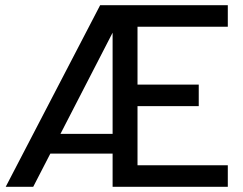

<svg xmlns="http://www.w3.org/2000/svg" viewBox="-20 -720 936 740"><path d="M858 -617V-700H366L2 0H108L174 -128H414V0H858V-83H510V-311H746V-394H510V-617ZM213 -204 414 -594V-204Z"/></svg>

Font: Arthouse Owned Medium
Style: Regular
Weight: 500
Designer: Jeremy Tribby
Foundry: Tribby Type
Version: Version 1.000;PS 001.000;hotconv 1.0.88;makeotf.lib2.5.64775